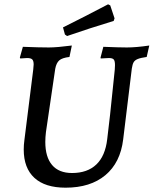

<svg xmlns="http://www.w3.org/2000/svg" viewBox="-20 -858 712 890"><path d="M190 -200Q190 -130 221.5 -93Q253 -56 314 -56Q385 -56 426.5 -95.5Q468 -135 477 -213Q486 -278 512 -535Q513 -543 513 -556Q513 -576 507 -582.5Q501 -589 485 -589L447 -587L446 -591L459 -641Q534 -638 568 -638Q611 -638 672 -647L660 -594Q632 -590 618.5 -584.5Q605 -579 599.5 -569.5Q594 -560 591 -540L551 -212Q538 -104 468.5 -46Q399 12 284 12Q189 12 139.5 -33.5Q90 -79 90 -165Q90 -186 93 -208L134 -535Q136 -553 136 -559Q136 -576 129.5 -582.5Q123 -589 106 -589Q95 -589 74 -587L72 -591L86 -641Q163 -638 206 -638Q244 -638 313 -647L302 -594Q268 -590 254.5 -578Q241 -566 236 -539L193 -246Q190 -221 190 -200ZM291 -691 281 -698 272 -731Q367 -778 481 -838L491 -833L511 -773L507 -761Q395 -727 291 -691Z"/></svg>

Font: Alegreya Medium
Style: Italic
Weight: 500
Italic angle: -7°
Designer: Juan Pablo del Peral
Foundry: Huerta Tipografica
Version: Version 2.008; ttfautohint (v1.8)